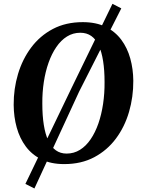

<svg xmlns="http://www.w3.org/2000/svg" viewBox="-20 -872 764 1032"><path d="M325 10Q254 10 202.8 -15.2Q151.5 -40.5 118.8 -84.5Q86 -128.5 70 -186Q54 -243.5 53.5 -308.5Q53 -394.5 76.8 -474Q100.5 -553.5 147.5 -616.5Q194.5 -679.5 264 -716.2Q333.5 -753 425 -753Q496.5 -753 547.8 -727.8Q599 -702.5 631.8 -658.5Q664.5 -614.5 680.2 -557.8Q696 -501 696.5 -438Q697 -351 673.5 -270.5Q650 -190 603 -127Q556 -64 486.5 -27Q417 10 325 10ZM338 -46.5Q377.5 -46.5 410 -66.8Q442.5 -87 467.2 -123.5Q492 -160 508.8 -208.2Q525.5 -256.5 534 -313.2Q542.5 -370 542 -431Q542 -494.5 534.2 -543.8Q526.5 -593 511 -627Q495.5 -661 470.8 -678.5Q446 -696 411.5 -696Q372.5 -696 340 -675.8Q307.5 -655.5 282.8 -619.2Q258 -583 241 -535Q224 -487 215.5 -431Q207 -375 207.5 -315.5Q207.5 -250.5 215.5 -200.5Q223.5 -150.5 239.5 -116.2Q255.5 -82 280 -64.2Q304.5 -46.5 338 -46.5ZM116.5 116.5 365.5 -401 584.5 -851.5 632 -827 405 -379 165 141Z"/></svg>

Font: Merriweather 20pt
Style: Bold Italic
Weight: 700
Italic angle: -7.8°
Version: Version 2.101